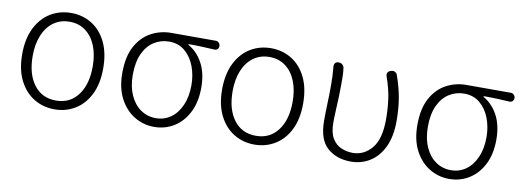

<svg xmlns="http://www.w3.org/2000/svg" viewBox="-50 -817 2988 1099"><g transform="rotate(10 1444.0 -267.0)"><path d="M292 13Q226 13 172.5 -19.5Q119 -52 87.5 -114.5Q56 -177 56 -266Q56 -356 87.5 -419Q119 -482 172.5 -514.5Q226 -547 292 -547Q358 -547 411.5 -514.5Q465 -482 496 -419Q527 -356 527 -266Q527 -177 496 -114.5Q465 -52 411.5 -19.5Q358 13 292 13ZM292 -38Q373 -38 419.5 -100Q466 -162 466 -266Q466 -335 445 -386.5Q424 -438 385 -467Q346 -496 292 -496Q238 -496 198.5 -467Q159 -438 138 -386.5Q117 -335 117 -266Q117 -162 163.5 -100Q210 -38 292 -38Z M871 13Q809 13 756 -19Q703 -51 671 -112Q639 -173 639 -260Q639 -355 672 -415.5Q705 -476 759 -505Q813 -534 875 -534H1134Q1145 -534 1152.5 -526Q1160 -518 1160 -507Q1160 -496 1152.5 -489Q1145 -482 1134 -483Q1097 -485 1063.5 -486.5Q1030 -488 984 -488V-484Q1037 -454 1068 -396Q1099 -338 1099 -256Q1099 -170 1068 -110Q1037 -50 985.5 -18.5Q934 13 871 13ZM872 -38Q921 -38 959 -65Q997 -92 1019 -142Q1041 -192 1041 -259Q1041 -318 1021.5 -369Q1002 -420 964.5 -451.5Q927 -483 873 -483Q825 -483 785.5 -458Q746 -433 723 -383.5Q700 -334 700 -260Q700 -192 722.5 -142Q745 -92 784 -65Q823 -38 872 -38Z M1454 13Q1388 13 1334.5 -19.5Q1281 -52 1249.5 -114.5Q1218 -177 1218 -266Q1218 -356 1249.5 -419Q1281 -482 1334.5 -514.5Q1388 -547 1454 -547Q1520 -547 1573.5 -514.5Q1627 -482 1658 -419Q1689 -356 1689 -266Q1689 -177 1658 -114.5Q1627 -52 1573.5 -19.5Q1520 13 1454 13ZM1454 -38Q1535 -38 1581.5 -100Q1628 -162 1628 -266Q1628 -335 1607 -386.5Q1586 -438 1547 -467Q1508 -496 1454 -496Q1400 -496 1360.5 -467Q1321 -438 1300 -386.5Q1279 -335 1279 -266Q1279 -162 1325.5 -100Q1372 -38 1454 -38Z M2015 13Q1931 13 1877.5 -34.5Q1824 -82 1824 -191Q1824 -242 1826 -293Q1828 -344 1828 -395Q1828 -427 1827 -451Q1826 -475 1823 -506Q1822 -518 1828.5 -526Q1835 -534 1847 -534H1850Q1862 -534 1871 -526Q1880 -518 1881 -506Q1884 -486 1884.5 -464Q1885 -442 1885 -412Q1885 -379 1883.5 -339Q1882 -299 1880 -260Q1878 -221 1878 -189Q1878 -132 1897.5 -99Q1917 -66 1949 -52Q1981 -38 2017 -38Q2082 -38 2127 -91.5Q2172 -145 2172 -260Q2172 -325 2163.5 -382.5Q2155 -440 2132 -504Q2128 -516 2133.5 -525.5Q2139 -535 2152 -538L2155 -539Q2166 -542 2176 -536.5Q2186 -531 2189 -520Q2212 -455 2222.5 -394.5Q2233 -334 2233 -261Q2233 -171 2204 -110Q2175 -49 2125.5 -18Q2076 13 2015 13Z M2586 13Q2524 13 2471 -19Q2418 -51 2386 -112Q2354 -173 2354 -260Q2354 -355 2387 -415.5Q2420 -476 2474 -505Q2528 -534 2590 -534H2849Q2860 -534 2867.5 -526Q2875 -518 2875 -507Q2875 -496 2867.5 -489Q2860 -482 2849 -483Q2812 -485 2778.5 -486.5Q2745 -488 2699 -488V-484Q2752 -454 2783 -396Q2814 -338 2814 -256Q2814 -170 2783 -110Q2752 -50 2700.5 -18.5Q2649 13 2586 13ZM2587 -38Q2636 -38 2674 -65Q2712 -92 2734 -142Q2756 -192 2756 -259Q2756 -318 2736.5 -369Q2717 -420 2679.5 -451.5Q2642 -483 2588 -483Q2540 -483 2500.5 -458Q2461 -433 2438 -383.5Q2415 -334 2415 -260Q2415 -192 2437.5 -142Q2460 -92 2499 -65Q2538 -38 2587 -38Z"/></g></svg>

Font: Chiron GoRound TC L
Style: Regular
Weight: 300
Designer: Ryoko NISHIZUKA 西塚涼子 (kana, bopomofo & ideographs); Paul D. Hunt (Latin, Greek & Cyrillic); Sandoll Communications 산돌커뮤니
Foundry: Adobe
Version: Version 1.000;hotconv 1.1.1;makeotfexe 2.6.0